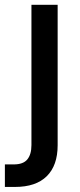

<svg xmlns="http://www.w3.org/2000/svg" viewBox="-56 -565 325 778"><path d="M71.4 -545.5H177.6V23.4Q177.6 105.5 133.5 149Q89.5 192.5 4.6 192.5H-36.2V101.2H0Q38 101.2 54.7 81Q71.4 60.7 71.4 22.7Z"/></svg>

Font: Inter Zeller Medium
Style: Regular
Weight: 500
Designer: Rasmus Andersson; Joe Bland
Foundry: zeller
Version: Version 3.015;git-dec3a8cb1